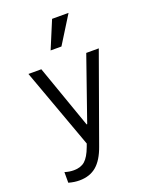

<svg xmlns="http://www.w3.org/2000/svg" viewBox="-182 -914 965 1217"><g transform="rotate(-20 300.0 -306.0)"><path d="M65.6 122.6V194.4Q86.4 200 103.8 202.5Q121.2 205 138.2 205Q208 205 253.4 166.6Q298.8 128.2 328 45.2L538.6 -540H454L305.2 -113.6H301.2L151 -540H64L271.4 30.4L272 9.8L272.8 -2.8L273 -14L273.4 -22.4L273.6 -34.8L252.6 22.2Q230.2 82.6 202 107.4Q173.8 132.2 127 132.2Q111.8 132.2 96.9 129.9Q82 127.6 65.6 122.6ZM435.4 -817H324.4L247.2 -632H320.2Z"/></g></svg>

Font: CommitMonoV142 ExtLt
Style: Regular
Weight: 200
Monospace: yes
Designer: Eigil Nikolajsen
Foundry: Eigil Nikolajsen
Version: Version 1.142